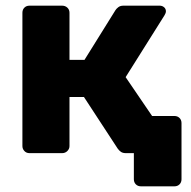

<svg xmlns="http://www.w3.org/2000/svg" viewBox="-20 -540 673 677"><path d="M477 117Q466 117 459 110Q452 103 452 92V0H426L388 -131H595Q606 -131 613 -124Q620 -117 620 -106V92Q620 103 613 110Q606 117 595 117ZM84 0Q73 0 66 -7.5Q59 -15 59 -25V-495Q59 -506 66 -513Q73 -520 84 -520H199Q210 -520 217.5 -513Q225 -506 225 -495V-329H278L387 -504Q390 -509 397 -514.5Q404 -520 415 -520H543Q552 -520 558.5 -514.5Q565 -509 565 -500Q565 -497 563.5 -493Q562 -489 560 -486L423 -268L583 -33Q587 -27 587 -20Q587 -11 581 -5.5Q575 0 565 0H424Q413 0 406.5 -4.5Q400 -9 395 -16L276 -198H225V-25Q225 -15 217.5 -7.5Q210 0 199 0Z"/></svg>

Font: DVN-Rubik
Style: Bold
Weight: 700
Designer: Hubert and Fischer
Foundry: Hubert & Fischer
Version: Version 2.102